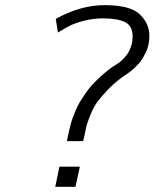

<svg xmlns="http://www.w3.org/2000/svg" viewBox="-20 -723 598 743"><path d="M193.8 0 210 -78.1H289.1L272 0ZM195.8 -649.9Q291 -703.1 384.8 -703.1Q483.9 -703.1 521 -667.5Q558.1 -631.8 558.1 -584Q558.1 -567.9 554.9 -552Q551.8 -536.1 545.9 -523.7Q540 -511.2 533 -499Q525.9 -486.8 517.3 -477.3Q508.8 -467.8 501 -460.4Q493.2 -453.1 484.6 -446.5Q476.1 -439.9 470.5 -436Q464.8 -432.1 460 -429.2L455.1 -425.8Q422.9 -402.8 397.5 -376Q372.1 -349.1 357.4 -329.6Q342.8 -310.1 331.3 -281.5Q319.8 -252.9 316.4 -241.5Q313 -230 308.1 -204.1L301.8 -176.8H238.8Q238.8 -177.7 241.9 -192.4Q245.1 -207 246.6 -213.6Q248 -220.2 252.4 -237.5Q256.8 -254.9 261 -265.9Q265.1 -276.9 272.9 -295.9Q280.8 -314.9 289.3 -328.9Q297.9 -342.8 310.5 -361.3Q323.2 -379.9 337.6 -395.5Q352.1 -411.1 371.1 -428.5Q390.1 -445.8 412.1 -461.9Q413.1 -462.9 423.6 -469.5Q434.1 -476.1 441.2 -481Q448.2 -485.8 458.7 -496.8Q469.2 -507.8 476.1 -518.8Q482.9 -529.8 488 -546.4Q493.2 -563 493.2 -582Q493.2 -623 463.6 -637.5Q434.1 -651.9 378.9 -651.9Q340.8 -651.9 305.9 -642.8Q271 -633.8 252.4 -624.5Q233.9 -615.2 204.1 -597.2Z"/></svg>

Font: CMU Bright
Style: Oblique
Weight: 500
Italic angle: -12°
Version: Version 0.7.0